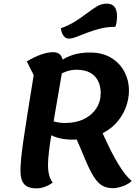

<svg xmlns="http://www.w3.org/2000/svg" viewBox="-20 -1014 772 1060"><path d="M384 -243Q332 -243 293.5 -255Q255 -267 214 -298L230 -367Q253 -350 281.5 -342.5Q310 -335 338 -335Q399 -335 443 -356.5Q487 -378 511.5 -415.5Q536 -453 536 -501Q536 -534 523 -563.5Q510 -593 480.5 -611Q451 -629 401 -629Q364 -629 327 -611.5Q290 -594 248 -563V-623Q279 -652 310 -674.5Q341 -697 381 -710.5Q421 -724 477 -724Q547 -724 595 -694Q643 -664 667.5 -616.5Q692 -569 692 -515Q692 -466 673.5 -418Q655 -370 617.5 -330.5Q580 -291 521.5 -267Q463 -243 384 -243ZM180 26Q135 26 114 3Q93 -20 93 -71Q93 -98 96.5 -136Q100 -174 108.5 -233.5Q117 -293 131 -382Q145 -471 166 -599L128 -675Q168 -699 205.5 -712.5Q243 -726 274 -726Q328 -726 328 -660Q328 -649 322 -612Q316 -575 306.5 -522Q297 -469 287 -409Q277 -349 267 -290.5Q257 -232 251 -183Q245 -134 245 -105Q245 -71 251.5 -47Q258 -23 271 -6Q227 26 180 26ZM605 25Q570 25 545 11Q520 -3 497 -39.5Q474 -76 446 -144L389 -279L523 -334Q554 -259 586 -194.5Q618 -130 649 -83.5Q680 -37 707 -15Q697 -4 679 5Q661 14 641 19.5Q621 25 605 25ZM359 -801Q343 -801 331.5 -815.5Q320 -830 316 -858Q363 -875 398 -897.5Q433 -920 461.5 -942Q490 -964 515.5 -979Q541 -994 569 -994Q626 -994 626 -925Q626 -909 624 -894Q622 -879 617 -866Q572 -866 533 -856Q494 -846 461.5 -833.5Q429 -821 403.5 -811Q378 -801 359 -801Z"/></svg>

Font: Lemonada Medium
Style: Regular
Weight: 500
Designer: Mohamed Gaber (Arabic), Eduardo Tunni (Latin)
Foundry: Kief Type Foundry
Version: Version 4.004; ttfautohint (v1.8.2)